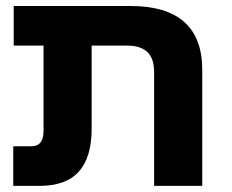

<svg xmlns="http://www.w3.org/2000/svg" viewBox="-20 -609 759 629"><path d="M108.9 0H23.4V-129.9H83.5Q122.6 -129.9 122.6 -179.7V-459.5H24.9V-589.4H406.7Q642.6 -589.4 642.6 -379.9V0H484.9V-372.1Q484.9 -418.5 462.2 -439Q439.5 -459.5 398.9 -459.5H280.3V-187.5Q280.3 -93.8 238.3 -46.9Q196.3 0 108.9 0Z"/></svg>

Font: Lunasima
Style: Bold
Weight: 700
Designer: The DocRepair Project, Monotype Design Team
Foundry: Google
Version: Version 2.009